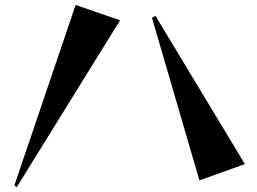

<svg xmlns="http://www.w3.org/2000/svg" viewBox="-20 -733 1040 777"><path d="M38 18 286 -713 466 -651 48 24ZM787 -3 595 -661 609 -669 971 -69Z"/></svg>

Font: Reggae One
Style: Regular
Weight: 400
Designer: Fontworks Inc.
Foundry: Fontworks Inc.
Version: Version 1.100